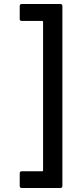

<svg xmlns="http://www.w3.org/2000/svg" viewBox="-20 -804 395 954"><path d="M280 130H88Q78 130 78 120V57Q78 47 88 47H190Q194 47 194 43V-696Q194 -700 190 -700H88Q78 -700 78 -710V-774Q78 -784 88 -784H280Q290 -784 290 -774V120Q290 130 280 130Z"/></svg>

Font: Barlow Semi Condensed Medium
Style: Regular
Weight: 500
Width: 4
Designer: Jeremy Tribby
Foundry: Tribby Type
Version: Version 1.422; ttfautohint (v1.8)